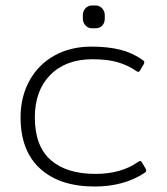

<svg xmlns="http://www.w3.org/2000/svg" viewBox="-20 -665 609 700"><path d="M282 -597V-610Q282 -624 291.5 -634.5Q301 -645 315 -645H329Q343 -645 352.5 -634.5Q362 -624 362 -610V-597Q362 -582 353 -572Q344 -562 329 -562H315Q301 -562 291.5 -572.5Q282 -583 282 -597ZM55 -237Q55 -312 87.5 -371Q120 -430 178.5 -462.5Q237 -495 313 -495Q373 -495 417.5 -484Q462 -473 499 -447Q505 -443 506 -440Q507 -437 504 -431L491 -409Q488 -403 484 -403Q482 -403 477 -406Q447 -427 409.5 -438Q372 -449 317 -449Q220 -449 163.5 -392Q107 -335 107 -237Q107 -133 164.5 -82Q222 -31 328 -31Q422 -31 484 -75Q488 -78 491 -78Q495 -78 498 -72L511 -50Q513 -44 513 -43Q513 -38 506 -34Q431 15 325 15Q198 15 126.5 -50Q55 -115 55 -237Z"/></svg>

Font: Mitr ExtraLight
Style: Regular
Weight: 250
Designer: Thanarat Vachiruckul
Foundry: Cadson Demak Co.,Ltd.
Version: Version 1.000